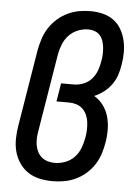

<svg xmlns="http://www.w3.org/2000/svg" viewBox="-53 -785 607 835"><g transform="rotate(5 250.0 -367.5)"><path d="M208 8Q179 8 151 2Q123 -4 100.5 -19Q78 -34 62.5 -57Q47 -80 40 -106.5Q33 -133 33.5 -162.5Q34 -192 39 -221L94 -556Q99 -581 107 -605.5Q115 -630 129.5 -652.5Q144 -675 164.5 -693Q185 -711 209 -722.5Q233 -734 258 -738.5Q283 -743 309 -743Q336 -743 362.5 -736.5Q389 -730 409.5 -715Q430 -700 443 -677.5Q456 -655 462 -629.5Q468 -604 468 -576.5Q468 -549 463 -522Q460 -500 452.5 -477.5Q445 -455 431 -435.5Q417 -416 397.5 -401Q378 -386 356 -377Q379 -364 395.5 -342Q412 -320 419.5 -293.5Q427 -267 427.5 -238Q428 -209 423 -180Q419 -155 411 -130Q403 -105 388.5 -82.5Q374 -60 353.5 -42Q333 -24 308.5 -12.5Q284 -1 258.5 3.5Q233 8 208 8ZM210 -72Q233 -72 256 -80.5Q279 -89 296 -107Q313 -125 321.5 -148Q330 -171 334 -194Q337 -210 337.5 -227.5Q338 -245 336 -261Q334 -277 327.5 -292Q321 -307 309.5 -318Q298 -329 282.5 -334Q267 -339 250 -339H195L208 -419H263Q284 -419 305 -427Q326 -435 341 -452Q356 -469 363.5 -489.5Q371 -510 374 -531Q377 -546 377.5 -561Q378 -576 376.5 -590.5Q375 -605 370.5 -618.5Q366 -632 357 -642.5Q348 -653 334.5 -658Q321 -663 306 -663Q283 -663 260.5 -654Q238 -645 221.5 -627.5Q205 -610 196 -587.5Q187 -565 183 -542L128 -207Q125 -191 124 -175Q123 -159 125.5 -143.5Q128 -128 134.5 -114.5Q141 -101 152.5 -91Q164 -81 179 -76.5Q194 -72 210 -72Z"/></g></svg>

Font: Iosevka Slab Medium
Style: Italic
Weight: 500
Italic angle: -9°
Monospace: yes
Designer: Belleve Invis
Foundry: Belleve Invis
Version: Version 11.1.0; ttfautohint (v1.8.3)